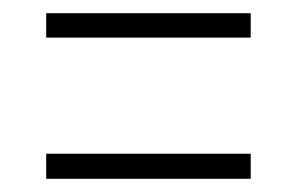

<svg xmlns="http://www.w3.org/2000/svg" viewBox="-20 -434 450 291"><path d="M50 -377V-414H360V-377ZM50 -163V-201H360V-163Z"/></svg>

Font: Alumni Sans Thin Light
Style: Regular
Weight: 300
Version: Version 1.018